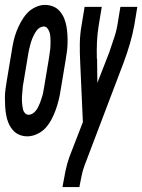

<svg xmlns="http://www.w3.org/2000/svg" viewBox="-42 -548 580 783"><path d="M70 8Q52 8 36.5 1.5Q21 -5 10 -18Q-1 -31 -7.5 -46.5Q-14 -62 -17 -79.5Q-20 -97 -21 -114.5Q-22 -132 -22 -149.5Q-22 -167 -19.5 -185Q-17 -203 -14 -221L6 -341Q9 -361 13.5 -381Q18 -401 25.5 -420.5Q33 -440 43.5 -459Q54 -478 68 -493.5Q82 -509 102 -518.5Q122 -528 141 -528Q159 -528 175 -521.5Q191 -515 202 -502Q213 -489 219.5 -473.5Q226 -458 229 -440.5Q232 -423 233 -405.5Q234 -388 233.5 -370.5Q233 -353 230.5 -335Q228 -317 225 -299L205 -179Q202 -159 197 -139Q192 -119 185 -99.5Q178 -80 168 -61Q158 -42 144 -26.5Q130 -11 109.5 -1.5Q89 8 70 8ZM75 -80Q83 -80 90.5 -84.5Q98 -89 104 -96.5Q110 -104 113.5 -111.5Q117 -119 120.5 -127Q124 -135 126.5 -143.5Q129 -152 131.5 -160Q134 -168 135 -176.5Q136 -185 138 -193L158 -313Q159 -322 160.5 -331Q162 -340 163 -349Q164 -358 164 -367Q164 -376 164 -384.5Q164 -393 163 -402Q162 -411 159 -419Q156 -427 150.5 -433.5Q145 -440 137 -440Q129 -440 121 -435.5Q113 -431 107.5 -423.5Q102 -416 98 -408.5Q94 -401 90.5 -393Q87 -385 84.5 -376.5Q82 -368 80 -360Q78 -352 76 -343.5Q74 -335 73 -327L53 -207Q51 -198 50.5 -189Q50 -180 49 -171Q48 -162 47.5 -153Q47 -144 47.5 -135.5Q48 -127 49 -118Q50 -109 52 -101Q54 -93 60 -86.5Q66 -80 75 -80ZM213 215 214 208Q219 179 225 149.5Q231 120 241 92L296 -50L285 -295Q283 -333 283.5 -370.5Q284 -408 291 -447L303 -520H373L361 -447Q355 -412 353.5 -377.5Q352 -343 353 -309V-308L354 -307L355 -210L403 -333Q412 -361 422 -389.5Q432 -418 437 -447L449 -520H518L506 -447Q499 -408 488 -370.5Q477 -333 463 -295L302 129Q295 148 291 168Q287 188 283 208L282 215Z"/></svg>

Font: Iosevka Term Curly SmBd Obl
Style: Regular
Weight: 600
Italic angle: -9°
Designer: Belleve Invis
Foundry: Belleve Invis
Version: Version 32.3.0